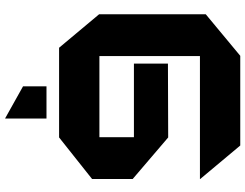

<svg xmlns="http://www.w3.org/2000/svg" viewBox="-126 -634 973 762"><g transform="rotate(90 361.0 -252.5)"><path d="M202 -559V-719H557L690 -560V-559ZM169 0 36 -159V-160H524V0ZM36 -160V-582L201 -719H202V-160ZM232 -297V-432L524 -433V-297ZM524 0V-433H525L690 -292V-131L525 0ZM449 214 322 143V50H450V214Z"/></g></svg>

Font: Foldit
Style: Bold
Weight: 700
Version: Version 1.003